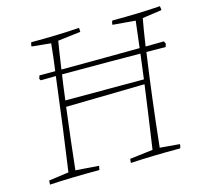

<svg xmlns="http://www.w3.org/2000/svg" viewBox="-96 -756 933 871"><g transform="rotate(-15 370.0 -320.5)"><path d="M35 6Q35 -6 36 -13L130 -26Q157 -212 188 -463Q160 -462 117 -462L112 -470L117 -485H191Q200 -548 206 -612L116 -621Q116 -632 120 -640Q253 -640 346 -647Q347 -641 347 -628L240 -615Q236 -594 220 -485Q352 -485 588 -487Q598 -573 603 -612L496 -621Q496 -632 501 -640Q633 -640 726 -647Q728 -635 728 -628L637 -615Q628 -568 616 -487Q631 -487 659.5 -487.5Q688 -488 702 -488L708 -476L703 -461Q700 -461 669.5 -461.5Q639 -462 613 -462Q584 -262 559 -27L652 -19Q652 -9 648 0Q510 0 415 6Q415 -6 417 -13L525 -26Q550 -197 567 -323L197 -316Q178 -166 163 -27L272 -19Q270 -4 268 0Q130 0 35 6ZM201 -345H570L585 -462Q478 -463 217 -463Q211 -425 201 -345Z"/></g></svg>

Font: Albura ExtraLight
Style: Italic
Weight: 156
Italic angle: -7°
Designer: Mercedes Jáuregui
Foundry: Omnibus-Type Team
Version: Version 1.000